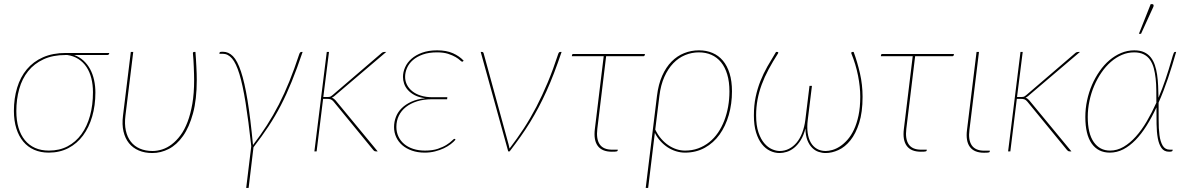

<svg xmlns="http://www.w3.org/2000/svg" viewBox="-20 -746 5858 946"><path d="M345.5 -475Q371.5 -465.5 391 -447.8Q410.5 -430 423.8 -405.8Q437 -381.5 443.5 -352Q450 -322.5 450 -290Q450 -226 434.2 -172Q418.5 -118 389 -78.2Q359.5 -38.5 316.8 -16.2Q274 6 220 6Q180 6 148.2 -8Q116.5 -22 94.5 -48.5Q72.5 -75 60.5 -113Q48.5 -151 48.5 -199.5Q48.5 -261.5 64.5 -314Q80.5 -366.5 112.2 -404.5Q144 -442.5 192 -463.8Q240 -485 304 -485H518.5L518 -483Q517.5 -480 515.5 -477.5Q513.5 -475 508 -475ZM438 -291.5Q438 -328.5 430 -360.2Q422 -392 406 -416Q390 -440 366.2 -455.2Q342.5 -470.5 311.5 -475H303.5Q240.5 -475 194.5 -453.8Q148.5 -432.5 118.8 -395.5Q89 -358.5 74.8 -307.8Q60.5 -257 60.5 -198.5Q60.5 -152.5 71.2 -116.5Q82 -80.5 102.5 -55.5Q123 -30.5 152.8 -17.2Q182.5 -4 221 -4Q273 -4 313.2 -25.2Q353.5 -46.5 381.2 -84.8Q409 -123 423.5 -175.8Q438 -228.5 438 -291.5Z M636.5 -490 598 -176Q593 -135 600 -102.8Q607 -70.5 624.5 -48Q642 -25.5 669.2 -13.8Q696.5 -2 731.5 -2Q755 -2 779.2 -9.8Q803.5 -17.5 826.2 -34.8Q849 -52 869.2 -79.2Q889.5 -106.5 904.2 -145.5Q919 -184.5 927.8 -235.5Q936.5 -286.5 936.5 -351.5Q936.5 -364 936 -381Q935.5 -398 934.8 -416Q934 -434 933 -451.5Q932 -469 930.5 -483Q930 -486.5 931.8 -488.2Q933.5 -490 935.5 -490H943Q944.5 -472.5 945.5 -454.2Q946.5 -436 947.5 -418Q948.5 -400 949 -383.2Q949.5 -366.5 949.5 -352Q949.5 -256 931 -187.8Q912.5 -119.5 881.8 -76Q851 -32.5 811.8 -12.2Q772.5 8 730.5 8Q693 8 663.8 -4.5Q634.5 -17 615.5 -40.5Q596.5 -64 588.5 -98.2Q580.5 -132.5 586 -176L624.5 -490Z M1193 180 1218 -26Q1204 -153 1190 -240Q1176 -327 1159.8 -380.5Q1143.5 -434 1123.5 -457.5Q1103.5 -481 1077.5 -481H1061L1061.5 -485.5Q1062 -488.5 1064.5 -489.8Q1067 -491 1078.5 -491Q1106 -491 1127.8 -469Q1149.5 -447 1167.2 -394Q1185 -341 1199.5 -252.5Q1214 -164 1226.5 -31.5Q1263 -79 1294.5 -128Q1326 -177 1353.8 -231Q1381.5 -285 1406 -345.8Q1430.5 -406.5 1454 -478Q1456.5 -485.5 1459.2 -487.8Q1462 -490 1465 -490H1471Q1443 -407 1417.2 -343.8Q1391.5 -280.5 1363.8 -227Q1336 -173.5 1303.5 -124.2Q1271 -75 1229 -20.5L1205 180Z M1529 0ZM1601 -490 1573 -268H1594Q1598 -268 1603.8 -268.8Q1609.5 -269.5 1618 -277L1857 -482Q1861 -486 1865 -488Q1869 -490 1875 -490H1883L1628 -273Q1620.5 -267 1615 -264.5Q1621 -262.5 1625.2 -259.2Q1629.5 -256 1633 -252L1841 0H1833Q1829 0 1826.5 -1Q1824 -2 1820 -6L1624 -245Q1617 -253.5 1610.2 -256.2Q1603.5 -259 1590 -259H1572L1540 0H1529L1590 -490Z M2261.5 -444Q2259.5 -442 2257 -442Q2254 -442 2246.5 -449.2Q2239 -456.5 2224.5 -465Q2210 -473.5 2187.8 -480.8Q2165.5 -488 2133 -488Q2093 -488 2063.5 -477.5Q2034 -467 2014.5 -450Q1995 -433 1985.5 -411.2Q1976 -389.5 1976 -367.5Q1976 -346.5 1985.2 -328.2Q1994.5 -310 2011.8 -296.2Q2029 -282.5 2054 -274.8Q2079 -267 2110 -267H2184L2183 -257H2108.5Q2067.5 -257 2035 -246.8Q2002.5 -236.5 1979.8 -218.5Q1957 -200.5 1945 -175.5Q1933 -150.5 1933 -121Q1933 -95 1943 -73.5Q1953 -52 1971.5 -36.5Q1990 -21 2016 -12.5Q2042 -4 2074 -4Q2111.5 -4 2137.8 -13Q2164 -22 2181 -33Q2198 -44 2207 -53Q2216 -62 2219 -62Q2220.5 -62 2222.5 -60L2224.5 -58Q2215.5 -47 2200.8 -35.8Q2186 -24.5 2166.5 -15.2Q2147 -6 2123.2 0Q2099.5 6 2072.5 6Q2038 6 2010 -3.8Q1982 -13.5 1962.5 -30.2Q1943 -47 1932.2 -70Q1921.5 -93 1921.5 -120Q1921.5 -146 1930.8 -170Q1940 -194 1959.2 -213Q1978.5 -232 2007.2 -245Q2036 -258 2075 -262Q2044 -266 2023.2 -277Q2002.5 -288 1989.5 -302.8Q1976.5 -317.5 1971 -334.2Q1965.5 -351 1965.5 -367Q1965.5 -391 1976 -414.5Q1986.5 -438 2007.5 -456.5Q2028.5 -475 2060 -486.5Q2091.5 -498 2134 -498Q2179.5 -498 2211.5 -483.8Q2243.5 -469.5 2264.5 -447Z M2747 -490Q2728 -434 2709.8 -386.2Q2691.5 -338.5 2672.5 -296.5Q2653.5 -254.5 2633.5 -216.8Q2613.5 -179 2591.5 -143.2Q2569.5 -107.5 2544.5 -72.2Q2519.5 -37 2491 0H2484L2348.5 -490H2355.5Q2361 -490 2363 -483L2486 -34Q2489 -24 2490.5 -14Q2528 -63 2560.8 -113.2Q2593.5 -163.5 2622.8 -219.8Q2652 -276 2678.8 -340Q2705.5 -404 2730.5 -480.5Q2732.5 -486 2734.8 -488Q2737 -490 2740 -490Z M2798.5 -475Q2799 -480 2805 -480H3157.5L3157 -475Q3156.5 -472.5 3154.8 -470.8Q3153 -469 3149.5 -469H2966.5L2923 -111Q2917 -61 2934.8 -34.8Q2952.5 -8.5 2996.5 -8.5H3024L3023 -3.5Q3023 -1.5 3018.5 0Q3014 1.5 2994.5 1.5Q2946.5 1.5 2925.2 -27Q2904 -55.5 2911 -111L2954.5 -469H2797.5Z M3217 -274Q3224 -331 3242.8 -373Q3261.5 -415 3289 -442.8Q3316.5 -470.5 3351 -484.2Q3385.5 -498 3424 -498Q3460.5 -498 3490.5 -485.2Q3520.5 -472.5 3541.8 -447.2Q3563 -422 3574.8 -384Q3586.5 -346 3586.5 -296Q3586.5 -234.5 3570.8 -179.5Q3555 -124.5 3525.5 -83.2Q3496 -42 3452.8 -18Q3409.5 6 3355 6Q3332.5 6 3310.8 -0.8Q3289 -7.5 3269.5 -20.2Q3250 -33 3233.8 -51Q3217.5 -69 3206.5 -91.5L3173.5 180H3161.5ZM3208.5 -107.5Q3221 -81.5 3238 -62Q3255 -42.5 3274.2 -29.8Q3293.5 -17 3314 -10.5Q3334.5 -4 3355 -4Q3390.5 -4 3420.2 -15Q3450 -26 3474.5 -45.5Q3499 -65 3517.5 -92Q3536 -119 3548.5 -151.5Q3561 -184 3567.5 -220.5Q3574 -257 3574 -295.5Q3574 -343 3563.2 -379Q3552.5 -415 3532.8 -439.2Q3513 -463.5 3485.2 -475.8Q3457.5 -488 3423.5 -488Q3388 -488 3355.5 -474.5Q3323 -461 3297.2 -434.2Q3271.5 -407.5 3253.5 -367.5Q3235.5 -327.5 3229 -274Z M3821.5 -2Q3846 -2 3867.2 -12.8Q3888.5 -23.5 3905 -43.2Q3921.5 -63 3932.5 -91.5Q3943.5 -120 3948 -155.5L3968.5 -323H3980.5L3960 -155.5Q3955.5 -120 3959.5 -91.5Q3963.5 -63 3975 -43.2Q3986.5 -23.5 4005 -12.8Q4023.5 -2 4048.5 -2Q4063 -2 4081.5 -7.2Q4100 -12.5 4118.8 -24.8Q4137.5 -37 4155.5 -57.2Q4173.5 -77.5 4187.5 -107.2Q4201.5 -137 4210 -177Q4218.5 -217 4218.5 -269.5Q4218.5 -318.5 4207.5 -373.8Q4196.5 -429 4174.5 -483Q4173.5 -486 4175.2 -488Q4177 -490 4180 -490H4186Q4204 -441.5 4217 -385Q4230 -328.5 4230 -269Q4230 -193 4213.2 -140.2Q4196.5 -87.5 4170 -54.5Q4143.5 -21.5 4111.2 -6.8Q4079 8 4048 8Q4030.5 8 4013.2 2.2Q3996 -3.5 3981.8 -17.5Q3967.5 -31.5 3958.2 -54.8Q3949 -78 3948.5 -113Q3939.5 -78 3924.8 -54.8Q3910 -31.5 3892.5 -17.5Q3875 -3.5 3856.5 2.2Q3838 8 3821 8Q3797 8 3774.2 -2.8Q3751.5 -13.5 3733.8 -36Q3716 -58.5 3705.2 -93.5Q3694.5 -128.5 3694.5 -177Q3694.5 -227 3703.2 -268.5Q3712 -310 3726.8 -347Q3741.5 -384 3761.2 -418.8Q3781 -453.5 3803.5 -490H3810Q3813 -490 3814.2 -488Q3815.5 -486 3813.5 -483Q3787 -441.5 3766.8 -403.8Q3746.5 -366 3733 -329.2Q3719.5 -292.5 3712.5 -255.2Q3705.5 -218 3705.5 -178Q3705.5 -127.5 3717 -93.8Q3728.5 -60 3746 -39.8Q3763.5 -19.5 3783.8 -10.8Q3804 -2 3821.5 -2Z M4321 -475Q4321.5 -480 4327.5 -480H4680L4679.5 -475Q4679 -472.5 4677.2 -470.8Q4675.5 -469 4672 -469H4489L4445.5 -111Q4439.5 -61 4457.2 -34.8Q4475 -8.5 4519 -8.5H4546.5L4545.5 -3.5Q4545.5 -1.5 4541 0Q4536.5 1.5 4517 1.5Q4469 1.5 4447.8 -27Q4426.5 -55.5 4433.5 -111L4477 -469H4320Z M4791.5 -490H4803.5L4756.5 -106Q4750 -56 4768 -29.8Q4786 -3.5 4830 -3.5H4857L4856.5 1.5Q4856.5 3.5 4852 5Q4847.5 6.5 4828 6.5Q4780 6.5 4758.8 -22Q4737.5 -50.5 4744.5 -106Z M4947 0ZM5019 -490 4991 -268H5012Q5016 -268 5021.8 -268.8Q5027.5 -269.5 5036 -277L5275 -482Q5279 -486 5283 -488Q5287 -490 5293 -490H5301L5046 -273Q5038.5 -267 5033 -264.5Q5039 -262.5 5043.2 -259.2Q5047.5 -256 5051 -252L5259 0H5251Q5247 0 5244.5 -1Q5242 -2 5238 -6L5042 -245Q5035 -253.5 5028.2 -256.2Q5021.5 -259 5008 -259H4990L4958 0H4947L5008 -490Z M5327.5 0ZM5757 -3.5Q5756 1.5 5740 1.5Q5715.5 1.5 5702.8 -16.8Q5690 -35 5684.5 -65.2Q5679 -95.5 5678.5 -135Q5678 -174.5 5678 -217Q5655 -167.5 5629.2 -126.5Q5603.5 -85.5 5574.8 -56Q5546 -26.5 5514.5 -10.2Q5483 6 5448 6Q5390.5 6 5359 -38.5Q5327.5 -83 5327.5 -169.5Q5327.5 -210.5 5336 -250.8Q5344.5 -291 5360.2 -327.5Q5376 -364 5397.8 -395.2Q5419.5 -426.5 5446.2 -449.2Q5473 -472 5504 -485Q5535 -498 5568.5 -498Q5597 -498 5616.8 -489Q5636.5 -480 5649.5 -463.8Q5662.5 -447.5 5670 -425.5Q5677.5 -403.5 5681.2 -377.8Q5685 -352 5686.2 -323Q5687.5 -294 5688 -264.5Q5707 -309.5 5722.8 -356Q5738.5 -402.5 5751.5 -448Q5755.5 -462.5 5758.2 -471Q5761 -479.5 5762.8 -483.8Q5764.5 -488 5766 -489Q5767.5 -490 5769.5 -490H5775Q5756 -423 5734.8 -360Q5713.5 -297 5688.5 -240.5Q5689 -196.5 5688.8 -154.8Q5688.5 -113 5692.8 -80.5Q5697 -48 5708.8 -28.2Q5720.5 -8.5 5744.5 -8.5H5758ZM5449.5 -4Q5484 -4 5515.8 -22.5Q5547.5 -41 5576.2 -73Q5605 -105 5630.2 -148Q5655.5 -191 5677.5 -240Q5677.5 -270.5 5677.2 -301Q5677 -331.5 5674 -359Q5671 -386.5 5664.8 -410Q5658.5 -433.5 5646.5 -451Q5634.5 -468.5 5615.2 -478.2Q5596 -488 5568 -488Q5536.5 -488 5507.5 -475.5Q5478.5 -463 5453 -440.8Q5427.5 -418.5 5406.8 -388.2Q5386 -358 5371 -322.8Q5356 -287.5 5347.8 -248.5Q5339.5 -209.5 5339.5 -170Q5339.5 -88 5369 -46Q5398.5 -4 5449.5 -4ZM5591.5 -579.5 5649.5 -725.5H5658Q5662 -725.5 5663.5 -721.5Q5665 -717.5 5662.5 -712L5602 -579.5Z"/></svg>

Font: Lato Hairline
Style: Italic
Weight: 100
Italic angle: -7°
Designer: Lukasz Dziedzic
Foundry: tyPoland Lukasz Dziedzic
Version: Version 2.007; 2014-02-27